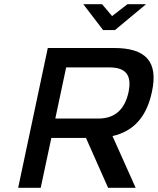

<svg xmlns="http://www.w3.org/2000/svg" viewBox="-20 -900 756 920"><path d="M527 -670H209L67 0H175L226 -239H392L498 0H630L519 -248C621 -271 683 -341 708 -460C740 -607 676 -670 527 -670ZM245 -332 297 -577H504C581 -577 613 -542 596 -459C578 -375 530 -332 452 -332ZM379 -880 474 -756H531L680 -880H591L517 -823L469 -880Z"/></svg>

Font: LT Wave Text Medium Italic
Style: Regular
Weight: 500
Designer: Daniel Lyons
Version: Version 2.5 (Glyphs App)